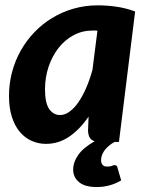

<svg xmlns="http://www.w3.org/2000/svg" viewBox="-20 -544 566 736"><path d="M418.5 89Q428.5 89 430 97.5L444.5 147.5Q427 158.5 402.5 165.8Q378 173 351 173Q305.5 173 283 154.2Q260.5 135.5 260.5 106.5Q260.5 77.5 280.2 49.5Q300 21.5 343 -2.5Q328.5 -7 323 -18.2Q317.5 -29.5 317.5 -44.5L319.5 -97Q286.5 -48.5 245.8 -20.5Q205 7.5 156 7.5Q127.5 7.5 101.8 -3.8Q76 -15 56.5 -37.8Q37 -60.5 25.8 -95.2Q14.5 -130 14.5 -176.5Q14.5 -223 26 -266.8Q37.5 -310.5 59 -349Q80.5 -387.5 111.2 -419.8Q142 -452 179.8 -475Q217.5 -498 261.8 -510.8Q306 -523.5 355 -523.5Q391 -523.5 427 -518.2Q463 -513 498 -500L436 0H419.5Q409 5.5 399.8 13Q390.5 20.5 383.2 29.2Q376 38 371.8 48.2Q367.5 58.5 367.5 69.5Q367.5 81 373 87.8Q378.5 94.5 390 94.5Q397.5 94.5 401.8 93.8Q406 93 409 91.8Q412 90.5 414 89.8Q416 89 418.5 89ZM210.5 -103Q229 -103 247.2 -116.5Q265.5 -130 281.5 -153.5Q297.5 -177 311 -208.5Q324.5 -240 334.5 -276.5L353.5 -426.5Q348.5 -427 344 -427Q339.5 -427 335.5 -427Q295.5 -427 262 -409Q228.5 -391 204.2 -360Q180 -329 166.2 -288Q152.5 -247 152.5 -201.5Q152.5 -149.5 168.5 -126.2Q184.5 -103 210.5 -103Z"/></svg>

Font: Lato Heavy
Style: Italic
Weight: 800
Italic angle: -7°
Designer: Lukasz Dziedzic
Foundry: tyPoland Lukasz Dziedzic
Version: Version 2.007; 2014-02-27